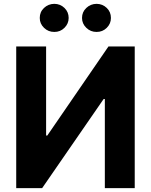

<svg xmlns="http://www.w3.org/2000/svg" viewBox="-20 -966 775 986"><path d="M63.3 -727.5H216.8V-270.1H223L537.1 -727.5H671.9V0H518.4V-457.6H512.3L196.5 0H63.3ZM259 -802Q228 -801.8 206 -823.2Q184 -844.6 184.2 -873.8Q184 -904.4 206 -925.2Q228 -946 259 -946.3Q289.6 -946 311.1 -925.2Q332.6 -904.4 332.6 -873.8Q332.6 -844.6 311.1 -823.2Q289.6 -801.8 259 -802ZM476 -802Q445.3 -801.8 423.2 -823.2Q401.2 -844.6 401.2 -873.8Q401.2 -904.4 423.2 -925.2Q445.3 -946 476 -946.3Q506.8 -946 528.3 -925.2Q549.8 -904.4 549.6 -873.8Q549.8 -844.6 528.3 -823.2Q506.8 -801.8 476 -802Z"/></svg>

Font: Inter V
Style: 
Weight: 400
Designer: Rasmus Andersson
Foundry: rsms
Version: Version 4.000;git-a3f224843